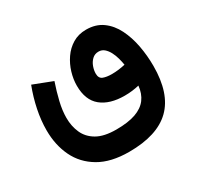

<svg xmlns="http://www.w3.org/2000/svg" viewBox="-140 -588 992 966"><g transform="rotate(-30 356.0 -105.5)"><path d="M349.3 215.5Q512.9 215.5 591.7 138.6Q670.5 61.8 670.5 -98.3Q670.5 -157.9 659.7 -216.1Q648.8 -274.2 625.2 -321.7Q601.6 -369.1 562.7 -397.4Q523.8 -425.8 467.4 -425.8Q423.1 -425.8 389.2 -405.3Q355.3 -384.9 332.6 -351.7Q309.8 -318.5 298.3 -279.8Q286.8 -241.2 286.8 -204.4Q286.8 -120.6 335.8 -80.6Q384.7 -40.5 471.5 -40.5Q494.8 -40.5 515.5 -43.1Q536.3 -45.7 555.4 -50.4Q551.1 -5.8 528.3 24.6Q505.6 55 461.7 70.5Q417.8 85.9 349.3 85.9Q278.6 85.9 237.3 62Q196.1 38.1 178.3 -1.9Q160.4 -41.8 160.4 -89.9Q160.4 -133.1 172.2 -182.1Q183.9 -231.1 201.1 -281.3L90.4 -324.1Q67.5 -264.4 55.1 -203.7Q42.7 -143 42.7 -85.9Q42.7 -0.7 75.4 67.5Q108.1 135.7 176.2 175.6Q244.2 215.5 349.3 215.5ZM469.3 -166.9Q439.1 -166.9 419.3 -174.5Q399.5 -182.2 399.5 -209.4Q399.5 -228.8 407 -249.5Q414.5 -270.2 429.5 -284.5Q444.6 -298.8 466.5 -298.8Q485.4 -298.8 499.2 -287.1Q512.9 -275.3 522.8 -256.7Q532.6 -238.1 538.5 -216.6Q544.4 -195.1 547.4 -176.2Q528.6 -171.9 508.7 -169.4Q488.9 -166.9 469.3 -166.9Z"/></g></svg>

Font: Vazirmatn RD NL
Style: Regular
Weight: 400
Designer: Saber Rastikerdar
Foundry: Saber Rastikerdar
Version: Version 32.101